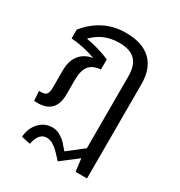

<svg xmlns="http://www.w3.org/2000/svg" viewBox="-187 -701 992 1060"><g transform="rotate(30 309.0 -171.0)"><path d="M309 -573Q414 -573 468.5 -521Q523 -469 523 -371V231H450L440 150L336 230Q332 226 320.5 213.5Q309 201 305 197Q301 193 291.5 183.5Q282 174 277 171Q272 168 263.5 161.5Q255 155 249 153Q243 151 235 149Q227 147 219 147Q169 147 154 223L97 211Q102 153 136 117.5Q170 82 219 82Q244 82 267.5 95.5Q291 109 304 123Q317 137 340 164L439 87V-371Q439 -441 406 -474Q373 -507 305 -507Q203 -507 137 -437Q212 -425 289 -393V-328Q241 -325 217 -297Q193 -269 193 -204V-114Q193 7 77 7Q66 7 56 6L52 -55H59Q78 -55 88.5 -59Q99 -63 103.5 -75Q108 -87 108.5 -96Q109 -105 109 -129V-219Q109 -280 138 -316.5Q167 -353 220 -362Q144 -390 63 -396V-452Q161 -573 309 -573Z"/></g></svg>

Font: FiraGO Book
Style: Regular
Weight: 350
Designer: bBox Type
Foundry: bBox Type GmbH
Version: Version 1.001;PS 001.001;hotconv 1.0.88;makeotf.lib2.5.64775